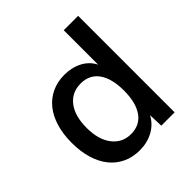

<svg xmlns="http://www.w3.org/2000/svg" viewBox="-194 -849 999 999"><g transform="rotate(-45 305.5 -349.0)"><path d="M267 12Q216 12 174.5 -7.5Q133 -27 104 -63Q75 -99 59.5 -150.5Q44 -202 44 -266Q44 -330 59.5 -381.5Q75 -433 104 -469Q133 -505 174.5 -524.5Q216 -544 267 -544Q322 -544 365 -521.5Q408 -499 429 -457V-710H535V0H437L434 -80Q411 -36 367 -12Q323 12 267 12ZM295 -80Q360 -80 394.5 -129Q429 -178 429 -266Q429 -355 394.5 -403.5Q360 -452 295 -452Q230 -452 192 -403Q154 -354 154 -266Q154 -180 192.5 -130Q231 -80 295 -80Z"/></g></svg>

Font: Geist Med
Style: Regular
Weight: 400
Designer: Basement.studio, Andrés Briganti, Mateo Zaragoza
Foundry: Basement.studio, Vercel, Andrés Briganti, Guido Ferreyra, Mateo Zaragoza
Version: Version 1.401